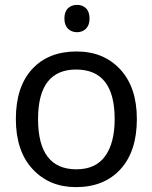

<svg xmlns="http://www.w3.org/2000/svg" viewBox="-20 -757 625 787"><path d="M296 -737Q318 -737 332.5 -723Q347 -709 347 -681Q347 -654 332.5 -639.5Q318 -625 296 -625Q273 -625 258.5 -639.5Q244 -654 244 -681Q244 -709 258.5 -723Q273 -737 296 -737ZM541 -269Q541 -137 474 -63.5Q407 10 291 10Q182 10 113.5 -64Q45 -138 45 -269Q45 -401 111.5 -473.5Q178 -546 294 -546Q405 -546 473 -472.5Q541 -399 541 -269ZM136 -269Q136 -63 293 -63Q372 -63 411 -117Q450 -171 450 -269Q450 -472 292 -472Q136 -472 136 -269Z"/></svg>

Font: Advent Sans Logo
Style: Regular
Weight: 400
Designer: Types & Symbols
Foundry: Types & Symbols
Version: Version 1.002